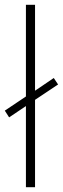

<svg xmlns="http://www.w3.org/2000/svg" viewBox="-23 -780 262 800"><path d="M85 0H123V-364L219 -428L201 -455L123 -402V-760H85V-378L-3 -319L15 -291L85 -338Z"/></svg>

Font: Noto Sans Myanmar UI SemiCondensed ExtraLight
Style: Regular
Weight: 200
Width: 4
Designer: Monotype Design Team
Foundry: Monotype Imaging Inc.
Version: Version 2.103